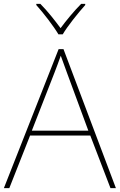

<svg xmlns="http://www.w3.org/2000/svg" viewBox="-20 -969 617 989"><path d="M281 -792H303C327 -833 382 -902 419 -943V-949H398C361 -912 320 -862 292 -824C264 -862 225 -912 188 -949H167V-943C204 -902 257 -833 281 -792ZM549 0H577L307 -716H282L0 0H28L135 -271H445ZM325 -594 435 -296H144L260 -593C270 -620 283 -652 293 -682C306 -645 317 -617 325 -594Z"/></svg>

Font: Noto Sans Thai Looped Thin
Style: Regular
Weight: 100
Designer: Sasikarn Vongin, Ben Mitchell
Foundry: The Fontpad Ltd
Version: Version 1.001